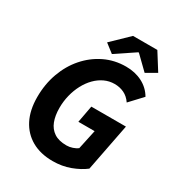

<svg xmlns="http://www.w3.org/2000/svg" viewBox="-198 -958 1007 1094"><g transform="rotate(30 305.5 -411.5)"><path d="M314.4 12Q233.9 12 176.3 -20.7Q118.7 -53.4 87.5 -114.2Q56.4 -175.1 56.4 -260.8Q56.4 -345.4 82.9 -418.7Q109.4 -492.1 157.4 -546.8Q205.3 -601.6 269.5 -632.7Q333.8 -663.8 409.2 -663.8Q469 -663.8 516.2 -639.5Q563.5 -615.2 589.9 -569.8L513.5 -488.2Q492.9 -518.4 464.3 -532Q435.8 -545.5 402.2 -545.5Q367.1 -545.5 336 -531Q304.9 -516.4 279.5 -490.6Q254 -464.7 235.5 -429.8Q217 -394.9 206.9 -354.3Q196.8 -313.7 196.8 -270.1Q196.8 -220 211 -182.8Q225.2 -145.7 256.1 -125.2Q287 -104.6 337.8 -104.6Q357.8 -104.6 376.9 -111.2Q396 -117.7 409.3 -127.3L436.8 -255.4H329.9L350.7 -367.1H578.3L517.7 -55.6Q481.2 -27.3 428.4 -7.6Q375.6 12 314.4 12ZM302.2 -685.1 245.4 -729.1 355 -834.9H514.9L584.5 -724.2L517.4 -685.5L431.6 -769H427.6Z"/></g></svg>

Font: Source Sans Variable
Style: Italic
Weight: 200
Italic angle: -11°
Designer: Paul D. Hunt
Foundry: Adobe Systems Incorporated
Version: Version 3.006;hotconv 1.0.111;makeotfexe 2.5.65597